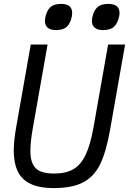

<svg xmlns="http://www.w3.org/2000/svg" viewBox="-20 -955 660 983"><path d="M50.5 -184.5Q50.5 -233 62 -299L137.5 -727H223.5L147.5 -295.5Q135.5 -228 135.5 -184Q135.5 -139.5 148.2 -114Q161 -88.5 187.5 -77.5Q214 -66.5 258 -66.5Q316.5 -66.5 354.8 -88.2Q393 -110 417.8 -161Q442.5 -212 458.5 -301.5L533.5 -727H620.5L544 -293Q524 -179 493.2 -115.2Q462.5 -51.5 406.5 -21.8Q350.5 8 255 8Q149 8 99.8 -38Q50.5 -84 50.5 -184.5ZM210 -847.5Q210 -862.5 216 -881Q225.5 -910.5 243.8 -922.8Q262 -935 294 -935Q322 -935 335.8 -923Q349.5 -911 349.5 -888.5Q349.5 -873.5 343.5 -854.5Q334 -825.5 315.8 -813.2Q297.5 -801 266.5 -801Q239 -801 224.5 -813Q210 -825 210 -847.5ZM450.5 -848.5Q450.5 -863 456.5 -881Q466.5 -911 485 -923Q503.5 -935 536 -935Q563 -935 577.5 -923.5Q592 -912 592 -889Q592 -873.5 585.5 -854.5Q575.5 -825.5 557.5 -813.2Q539.5 -801 508 -801Q479.5 -801 465 -813.2Q450.5 -825.5 450.5 -848.5Z"/></svg>

Font: JuliaMono
Style: Italic
Weight: 400
Italic angle: -9°
Monospace: yes
Designer: cormullion
Foundry: corm
Version: Version 0.057; ttfautohint (v1.8.4)